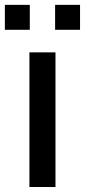

<svg xmlns="http://www.w3.org/2000/svg" viewBox="-38 -750 342 770"><path d="M283 -630.5V-730.5H183V-630.5ZM81.5 -630.5V-730.5H-18.5V-630.5ZM184.5 0V-540H80V0Z"/></svg>

Font: Manrope SemiBold
Style: Regular
Weight: 600
Designer: Mikhail Sharanda
Foundry: Mikhail Sharanda
Version: Version 4.505